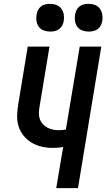

<svg xmlns="http://www.w3.org/2000/svg" viewBox="-20 -977 552 997"><path d="M272 0 308 -214Q294 -211 280.5 -210Q267 -209 254 -209Q224 -209 196 -215.5Q168 -222 144 -236.5Q120 -251 102.5 -272.5Q85 -294 76.5 -321Q68 -348 69 -377.5Q70 -407 75 -437L124 -735H237L185 -421Q182 -405 182 -388.5Q182 -372 187 -358Q192 -344 202 -333Q212 -322 225.5 -314.5Q239 -307 254.5 -304Q270 -301 286 -301Q295 -301 304 -302Q313 -303 322 -304L394 -735H506L385 0ZM440 -813Q423 -813 407 -819Q391 -825 381.5 -838Q372 -851 369.5 -868Q367 -885 370 -902Q372 -914 378 -925.5Q384 -937 394 -944.5Q404 -952 416 -954.5Q428 -957 440 -957Q458 -957 473.5 -951Q489 -945 498.5 -932Q508 -919 511 -902Q514 -885 511 -868Q509 -856 503 -844.5Q497 -833 486.5 -825.5Q476 -818 464 -815.5Q452 -813 440 -813ZM240 -813Q223 -813 207 -819Q191 -825 181.5 -838Q172 -851 169.5 -868Q167 -885 170 -902Q172 -914 178 -925.5Q184 -937 194 -944.5Q204 -952 216 -954.5Q228 -957 240 -957Q258 -957 273.5 -951Q289 -945 298.5 -932Q308 -919 311 -902Q314 -885 311 -868Q309 -856 303 -844.5Q297 -833 286.5 -825.5Q276 -818 264 -815.5Q252 -813 240 -813Z"/></svg>

Font: Iosevka Curly Oblique
Style: Bold
Weight: 700
Italic angle: -9°
Monospace: yes
Designer: Belleve Invis
Foundry: Belleve Invis
Version: Version 11.1.0; ttfautohint (v1.8.3)